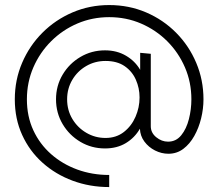

<svg xmlns="http://www.w3.org/2000/svg" viewBox="-20 -678 884 778"><path d="M422.5 80Q343.5 80 274.2 54.2Q205 28.5 152.2 -18.8Q99.5 -66 69.8 -131.2Q40 -196.5 40 -275.5Q40 -354.5 69.8 -423.8Q99.5 -493 152 -545.5Q204.5 -598 274 -627.8Q343.5 -657.5 422.5 -657.5Q502.5 -657.5 572 -627.8Q641.5 -598 693.8 -545.2Q746 -492.5 775.2 -423.2Q804.5 -354 804.5 -275.5Q804.5 -237.5 795 -198.5Q785.5 -159.5 767.2 -127Q749 -94.5 722.8 -74.8Q696.5 -55 662.5 -55Q634.5 -55 608.2 -68.2Q582 -81.5 565 -104.5Q548 -127.5 547 -156.5Q526 -120 490 -98.2Q454 -76.5 405.5 -76.5Q351 -76.5 305.8 -103.2Q260.5 -130 233.8 -175.2Q207 -220.5 207 -275.5Q207 -330.5 233.8 -375.5Q260.5 -420.5 305.8 -447.2Q351 -474 405.5 -474Q453.5 -474 490.5 -452.2Q527.5 -430.5 548 -395V-464L591 -460V-166.5Q591 -140 613 -122Q635 -104 661 -104Q693.5 -104 714.5 -130Q735.5 -156 745.5 -195.5Q755.5 -235 755.5 -275.5Q755.5 -344.5 729.5 -404.8Q703.5 -465 657.8 -510.8Q612 -556.5 551.8 -582.5Q491.5 -608.5 422.5 -608.5Q354 -608.5 293.8 -582.8Q233.5 -557 187.5 -511.2Q141.5 -465.5 115.2 -405Q89 -344.5 89 -275.5Q89 -206.5 115 -150.2Q141 -94 187 -53.5Q233 -13 293.2 9Q353.5 31 422.5 31ZM407.5 -119Q451 -119 482 -143.2Q513 -167.5 529.2 -205Q545.5 -242.5 545.5 -283Q545.5 -321 530.5 -355Q515.5 -389 485 -410Q454.5 -431 407.5 -431Q364.5 -431 329 -410.2Q293.5 -389.5 272.8 -354.2Q252 -319 252 -275.5Q252 -231.5 273.2 -196Q294.5 -160.5 330 -139.8Q365.5 -119 407.5 -119Z"/></svg>

Font: Urbanist ExtraLight
Style: Regular
Weight: 200
Designer: Corey Hu
Foundry: Corey Hu
Version: Version 1.330; ttfautohint (v1.8.4.7-5d5b)